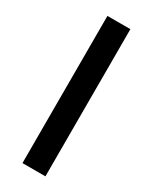

<svg xmlns="http://www.w3.org/2000/svg" viewBox="-182 -731 617 775"><g transform="rotate(30 126.5 -343.0)"><path d="M73 0V-686H180V0Z"/></g></svg>

Font: Archivo SemiCondensed Medium
Style: Regular
Weight: 500
Width: 4
Designer: Hector Gatti
Foundry: Omnibus-Type
Version: Version 2.001